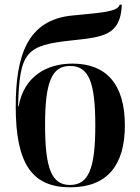

<svg xmlns="http://www.w3.org/2000/svg" viewBox="-20 -788 598 818"><path d="M279 10C436 10 512 -83 512 -254C512 -429 433 -517 289 -517C182 -517 83 -466 59 -334H57C63 -568 90 -595 287 -616C421 -630 494 -638 499 -768H490C481 -737 410 -734 289 -722C97 -704 47 -552 47 -334C47 -91 116 10 279 10ZM278 0C201 0 172 -68 172 -256C172 -439 201 -507 278 -507C358 -507 386 -439 386 -254C386 -68 357 0 278 0Z"/></svg>

Font: Noto Serif Display SemiCondensed SemiBold
Style: Regular
Weight: 600
Width: 4
Designer: Monotype Design Team
Foundry: Monotype Imaging Inc.
Version: Version 2.009